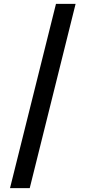

<svg xmlns="http://www.w3.org/2000/svg" viewBox="-20 -801 445 998"><path d="M373 -781 134.5 177H32L271 -781Z"/></svg>

Font: Merriweather 28pt ExtraBold
Style: Regular
Weight: 800
Version: Version 2.100